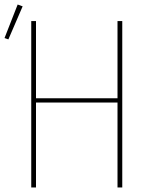

<svg xmlns="http://www.w3.org/2000/svg" viewBox="-39 -828 659 848"><path d="M99 0V-735H120V-394H480V-735H501V0H480V-375H120V0ZM-2 -654 -19 -660 39 -808 61 -800Z"/></svg>

Font: Iosevka Curly Thin Extended
Style: Regular
Weight: 100
Width: 7
Monospace: yes
Designer: Belleve Invis
Foundry: Belleve Invis
Version: Version 11.1.0; ttfautohint (v1.8.3)